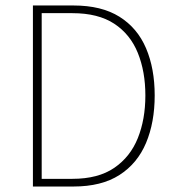

<svg xmlns="http://www.w3.org/2000/svg" viewBox="-20 -680 640 700"><path d="M100 0V-660H248Q350 -660 415.5 -619Q481 -578 512.5 -504Q544 -430 544 -332Q544 -234 512.5 -159Q481 -84 415.5 -42Q350 0 248 0ZM132 -28H244Q338 -28 396.5 -68Q455 -108 482.5 -176.5Q510 -245 510 -332Q510 -419 482.5 -487Q455 -555 396.5 -593.5Q338 -632 244 -632H132Z"/></svg>

Font: Assistant ExtraLight ExtraLight
Style: Regular
Weight: 250
Version: Version 3.000